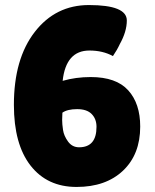

<svg xmlns="http://www.w3.org/2000/svg" viewBox="-20 -730 615 760"><path d="M427 -508Q387 -530 334 -530Q241 -530 228 -410Q280 -425 339 -425Q440 -425 487.5 -372.5Q535 -320 535 -229Q535 -119 467 -54.5Q399 10 283 10Q167 10 101 -74.5Q35 -159 35 -315Q35 -497 117.5 -603.5Q200 -710 332 -710Q482 -710 482 -649Q482 -605 454 -555Q444 -533 427 -508ZM362 -228Q362 -259 343 -278.5Q324 -298 285.5 -298Q247 -298 227 -284Q226 -271 226 -255Q226 -239 229.5 -215.5Q233 -192 249.5 -169.5Q266 -147 293 -147Q362 -147 362 -228Z"/></svg>

Font: Lilita One
Style: Regular
Weight: 400
Designer: Juan Montoreano
Foundry: Juan Montoreano
Version: Version 1.002